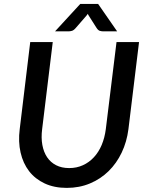

<svg xmlns="http://www.w3.org/2000/svg" viewBox="-20 -930 728 959"><path d="M325.5 -90.5Q363 -90.5 394.2 -104.8Q425.5 -119 449.2 -144.8Q473 -170.5 488 -206.2Q503 -242 508.5 -285L562 -720H674.5L621.5 -285Q613.5 -222 588 -168.2Q562.5 -114.5 522.5 -75.2Q482.5 -36 429.5 -13.8Q376.5 8.5 313.5 8.5Q250.5 8.5 203 -13.8Q155.5 -36 125.2 -75.2Q95 -114.5 82.8 -168.2Q70.5 -222 78.5 -285L131 -720H243.5L190.5 -285Q185 -242 191.5 -206.2Q198 -170.5 215.2 -144.8Q232.5 -119 260.2 -104.8Q288 -90.5 325.5 -90.5ZM565 -773.5H493.5Q487 -773.5 478.5 -776Q470 -778.5 462 -791L423.5 -851.5Q422 -854 420.8 -856.2Q419.5 -858.5 418.5 -861Q417 -858.5 415.2 -856.2Q413.5 -854 411.5 -851.5L359 -791Q348.5 -778.5 339.2 -776Q330 -773.5 324 -773.5H255L381 -910.5H470Z"/></svg>

Font: Lato 2
Style: Italic
Weight: 600
Italic angle: -7°
Designer: Lukasz Dziedzic with Adam Twardoch and Botio Nikoltchev
Foundry: tyPoland Lukasz Dziedzic
Version: Version 2.015; 2015-08-06; http://www.latofonts.com/